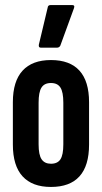

<svg xmlns="http://www.w3.org/2000/svg" viewBox="-20 -735 404 761"><path d="M182 6Q108 6 69.5 -36Q31 -78 31 -162V-330Q31 -413 69.5 -455Q108 -497 182 -497Q257 -497 295 -455Q333 -413 333 -330V-162Q333 -78 295 -36Q257 6 182 6ZM182 -86Q208 -86 219.5 -103.5Q231 -121 231 -163V-328Q231 -370 219.5 -388Q208 -406 182 -406Q156 -406 144.5 -388Q133 -370 133 -328V-163Q133 -121 145 -103.5Q157 -86 182 -86ZM142 -546Q132 -546 134 -558L169 -705Q170 -715 181 -715H266Q278 -715 273 -702L219 -554Q215 -546 205 -546Z"/></svg>

Font: Sofia Sans Extra Condensed
Style: Bold
Weight: 700
Designer: Botio Nikoltchev, Ani Petrova
Foundry: lettersoup
Version: Version 4.101